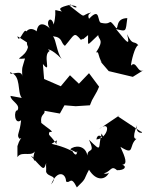

<svg xmlns="http://www.w3.org/2000/svg" viewBox="-20 -772 659 837"><path d="M314 -107C318 -133 320 -71 295 -114C292 -113 269 -130 205 -145C251 -174 213 -155 231 -135C201 -188 187 -178 196 -197C226 -192 179 -219 160 -236C154 -276 178 -271 174 -289L241 -277L261 -313L310 -309L372 -313L381 -335L403 -374L412 -394L368 -453L324 -407L285 -444L245 -396L160 -433C180 -403 171 -423 167 -493C208 -443 163 -534 197 -550C177 -561 204 -562 249 -515C227 -544 225 -598 211 -614C255 -609 243 -586 263 -572C306 -621 301 -636 333 -598C354 -615 320 -581 364 -619C365 -568 354 -569 408 -619C410 -597 436 -600 399 -544C437 -542 398 -556 408 -540C424 -481 441 -486 417 -505L454 -462L559 -437L607 -467C580 -448 575 -512 551 -486C551 -500 568 -573 583 -575C563 -598 559 -570 534 -623C549 -565 532 -589 486 -645C532 -635 527 -631 535 -693C483 -692 497 -647 487 -649C447 -700 474 -661 423 -672C401 -672 421 -746 368 -690C357 -714 381 -716 376 -717C326 -706 367 -683 281 -749C332 -750 314 -725 289 -752C233 -739 238 -733 250 -722C200 -730 234 -742 214 -665C204 -708 175 -679 198 -647C191 -656 144 -694 139 -628C166 -611 122 -668 95 -635C84 -653 63 -576 56 -614C120 -571 87 -601 102 -567C92 -520 29 -512 89 -517C77 -473 75 -485 77 -437C78 -475 20 -437 24 -457C75 -442 53 -372 75 -345L26 -354C24 -333 72 -317 56 -291C39 -293 42 -224 72 -248C66 -187 50 -185 65 -167C97 -178 72 -190 56 -135V-87C76 -119 127 -79 137 -125C104 -51 161 -68 114 -93C175 -29 169 -23 185 -73C177 -60 183 -42 181 -23C190 4 237 -12 203 32C228 -32 267 -19 268 19C286 31 288 -10 315 45C360 2 343 13 368 -32C401 21 441 11 455 -19C433 -3 409 -37 422 -15C465 -17 461 -56 490 -30C525 -29 534 -47 513 -54C537 -56 527 -84 505 -132C570 -91 539 -137 575 -167C575 -167 550 -159 578 -228C564 -184 617 -191 593 -199L495 -264L502 -270L410 -208C469 -256 451 -167 400 -164C410 -214 454 -129 423 -190C405 -128 429 -103 368 -163C398 -97 362 -131 361 -94C352 -141 304 -139 286 -121Z"/></svg>

Font: Asimov Aggro
Style: Condensed
Weight: 500
Designer: Google
Version: Version 2.000980; 2014